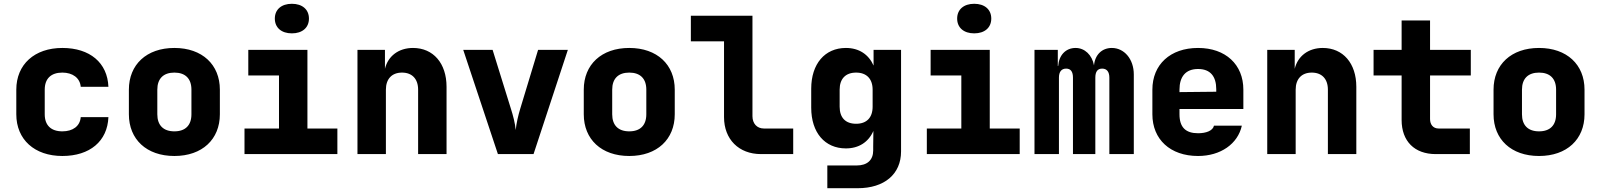

<svg xmlns="http://www.w3.org/2000/svg" viewBox="-20 -813 8440 1013"><path d="M309 10C454 10 547 -68 552 -195H406C402 -147 364 -120 309 -120C249 -120 216 -152 216 -210V-340C216 -398 249 -430 309 -430C363 -430 402 -402 406 -355H552C547 -482 454 -560 309 -560C162 -560 66 -473 66 -340V-210C66 -77 162 10 309 10Z M900 10C1047 10 1140 -78 1140 -210V-340C1140 -472 1047 -560 900 -560C753 -560 660 -472 660 -340V-210C660 -78 753 10 900 10ZM900 -120C842 -120 810 -152 810 -210V-340C810 -398 842 -430 900 -430C958 -430 990 -398 990 -340V-210C990 -152 958 -120 900 -120Z M1520 -637C1575 -637 1610 -667 1610 -715C1610 -763 1575 -793 1520 -793C1465 -793 1430 -763 1430 -715C1430 -667 1465 -637 1520 -637ZM1270 0H1760V-135H1602V-550H1290V-415H1452V-135H1270Z M1866 0H2016V-340C2016 -397 2048 -430 2101 -430C2154 -430 2186 -397 2186 -340V0H2336V-355C2336 -479 2266 -560 2159 -560C2083 -560 2027 -517 2011 -450V-550H1866Z M2607 0H2795L2976 -550H2819L2725 -240C2714 -204 2704 -161 2701 -127C2698 -161 2687 -204 2675 -241L2579 -550H2424Z M3300 10C3447 10 3540 -78 3540 -210V-340C3540 -472 3447 -560 3300 -560C3153 -560 3060 -472 3060 -340V-210C3060 -78 3153 10 3300 10ZM3300 -120C3242 -120 3210 -152 3210 -210V-340C3210 -398 3242 -430 3300 -430C3358 -430 3390 -398 3390 -340V-210C3390 -152 3358 -120 3300 -120Z M3995 0H4165V-135H4010C3974 -135 3950 -161 3950 -200V-730H3625V-595H3800V-195C3800 -78 3878 0 3995 0Z M4345 180H4505C4646 180 4734 106 4734 -14V-550H4589V-467C4563 -526 4512 -560 4443 -560C4332 -560 4260 -476 4260 -345V-245C4260 -113 4332 -30 4443 -30C4511 -30 4562 -63 4588 -122L4587 -40V-19C4587 31 4556 60 4500 60H4345ZM4497 -160C4441 -160 4410 -192 4410 -250V-340C4410 -397 4441 -430 4497 -430C4552 -430 4584 -397 4584 -340V-250C4584 -192 4552 -160 4497 -160Z M5120 -637C5175 -637 5210 -667 5210 -715C5210 -763 5175 -793 5120 -793C5065 -793 5030 -763 5030 -715C5030 -667 5065 -637 5120 -637ZM4870 0H5360V-135H5202V-550H4890V-415H5052V-135H4870Z M5438 0H5567V-403C5567 -434 5580 -451 5605 -451C5630 -451 5641 -434 5641 -403V0H5759V-403C5759 -434 5770 -451 5795 -451C5820 -451 5833 -434 5833 -403V0H5962V-420C5962 -502 5911 -560 5846 -560C5794 -560 5757 -524 5752 -468C5742 -523 5703 -560 5655 -560C5602 -560 5567 -521 5563 -465H5561V-550H5438Z M6301 10C6420 10 6511 -54 6532 -150H6385C6379 -123 6343 -110 6301 -110C6236 -110 6203 -141 6203 -210V-238H6540V-340C6540 -472 6447 -560 6301 -560C6154 -560 6060 -472 6060 -340V-210C6060 -78 6154 10 6301 10ZM6203 -340C6203 -408 6235 -449 6301 -449C6366 -449 6397 -410 6397 -342V-329L6203 -327Z M6666 0H6816V-340C6816 -397 6848 -430 6901 -430C6954 -430 6986 -397 6986 -340V0H7136V-355C7136 -479 7066 -560 6959 -560C6883 -560 6827 -517 6811 -450V-550H6666Z M7555 0H7735V-135H7570C7541 -135 7525 -156 7525 -185V-415H7740V-550H7525V-705H7375V-550H7227V-415H7375V-180C7375 -68 7443 0 7555 0Z M8100 10C8247 10 8340 -78 8340 -210V-340C8340 -472 8247 -560 8100 -560C7953 -560 7860 -472 7860 -340V-210C7860 -78 7953 10 8100 10ZM8100 -120C8042 -120 8010 -152 8010 -210V-340C8010 -398 8042 -430 8100 -430C8158 -430 8190 -398 8190 -340V-210C8190 -152 8158 -120 8100 -120Z"/></svg>

Font: JetBrains Mono ExtraBold
Style: Regular
Weight: 800
Monospace: yes
Designer: Philipp Nurullin, Konstantin Bulenkov
Foundry: JetBrains
Version: Version 2.305